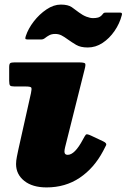

<svg xmlns="http://www.w3.org/2000/svg" viewBox="-20 -792 552 837"><path d="M349 -490 264 -151Q261 -139 261 -131Q261 -117 275 -117Q306 -117 341.5 -184Q350.5 -201 354.5 -205.2Q358.5 -209.5 377.5 -200.5L429.5 -176Q447 -168 442.2 -158.2Q437.5 -148.5 429.5 -133.5Q390 -59 327.5 -17Q265 25 183 25Q121.5 25 85.8 -3.5Q50 -32 50 -77Q50 -91.5 53.8 -110Q57.5 -128.5 60 -140L115 -386Q119 -404.5 116.5 -409.8Q114 -415 91.5 -415H43.5Q28 -415 24 -419.2Q20 -423.5 20 -440V-499Q20 -513.5 24.8 -516.8Q29.5 -520 43.5 -520H322.5Q347.5 -520 351 -515.2Q354.5 -510.5 349 -490ZM362.5 -585Q331 -585 311.8 -596.5Q292.5 -608 276.5 -619.5Q259.5 -632 247.5 -638Q235.5 -644 220.5 -644Q205 -644 194.2 -638Q183.5 -632 177.5 -627Q169 -620 160.5 -620H99.5Q91 -620 90.5 -623.8Q90 -627.5 92.5 -635Q103 -667 127.2 -698.5Q151.5 -730 182.8 -751Q214 -772 245 -772Q276.5 -772 292.8 -760.8Q309 -749.5 324.5 -737.5Q340.5 -725.5 356.8 -719.2Q373 -713 385.5 -713Q398 -713 407.2 -715.5Q416.5 -718 424 -726Q428.5 -731 430.8 -734Q433 -737 440 -737H504Q514.5 -737 511 -726Q501.5 -689 479.2 -656.8Q457 -624.5 427 -604.8Q397 -585 362.5 -585Z"/></svg>

Font: Besley* Fatface
Style: Italic
Weight: 900
Italic angle: -13°
Designer: Owen Earl
Foundry: indestructible type*
Version: Version 3.000; ttfautohint (v1.8.3)